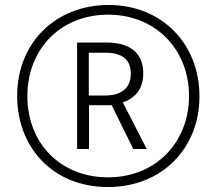

<svg xmlns="http://www.w3.org/2000/svg" viewBox="-20 -743 870 772"><path d="M414 9C630 9 782 -145 782 -356C782 -563 635 -723 416 -723C209 -723 49 -576 49 -357C49 -153 190 9 414 9ZM414 -30C223 -30 90 -167 90 -357C90 -544 222 -684 415 -684C607 -684 740 -543 740 -357C740 -174 610 -30 414 -30ZM290 -144H338V-320H429L516 -144H570L474 -331C523 -349 556 -384 556 -448C556 -533 499 -572 408 -572H290ZM403 -359H337V-531H404C468 -531 506 -506 506 -447C506 -385 463 -359 403 -359Z"/></svg>

Font: Noto Sans Gujarati UI ExtraCondensed Light
Style: Regular
Weight: 300
Width: 2
Designer: Jelle Bosma - Monotype Design Team, Universal Thirst
Foundry: Monotype Imaging Inc.
Version: Version 2.106